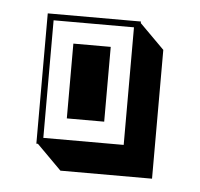

<svg xmlns="http://www.w3.org/2000/svg" viewBox="-34 -199 383 367"><g transform="rotate(5 157.5 -15.5)"><path d="M46.9 85.9H43.9V-164.1H222.7V-161.1L270 -113.8V133.3H94.2ZM97.7 32.7V-110.8H169.4V32.7ZM210.4 73.7V-151.9H56.2V73.7Z"/></g></svg>

Font: Gondrin
Style: Regular
Weight: 400
Designer: Peter Wiegel, original typeface by Carl Albert Fahrenwaldt 1901
Foundry: Peter Wiegel
Version: Version 1.000 2010 initial release